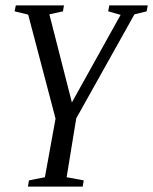

<svg xmlns="http://www.w3.org/2000/svg" viewBox="-20 -479 568 712"><path d="M163.1 -425.8 246.6 -99.1 427.2 -423.8 381.3 -437 385.3 -459H527.8L523.9 -437L478.5 -425.8L262.7 -40L227.1 178.2L290.5 189.9L286.6 212.9H83.5L87.4 189.9L146.5 178.2L186 -39.1L84.5 -424.8L34.2 -437L38.6 -459H217.3L213.4 -437Z"/></svg>

Font: Tinos
Style: Italic
Weight: 400
Italic angle: -16.333°
Designer: Steve Matteson
Foundry: Monotype Imaging Inc.
Version: Version 1.32